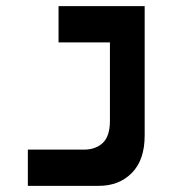

<svg xmlns="http://www.w3.org/2000/svg" viewBox="-20 -606 626 626"><path d="M70.8 0V-118.2H253.9Q292 -118.2 315.2 -140.1Q338.4 -162.1 338.4 -211.9V-467.8H170.9V-585.9H451.7V-164.1Q451.7 -84.5 409.9 -42.2Q368.2 0 301.8 0Z"/></svg>

Font: Cascadia Mono NF SemiBold
Style: Regular
Weight: 600
Monospace: yes
Designer: Aaron Bell
Foundry: Saja Typeworks
Version: Version 2404.023; ttfautohint (v1.8.4)